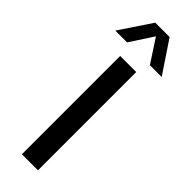

<svg xmlns="http://www.w3.org/2000/svg" viewBox="-295 -812 822 822"><g transform="rotate(45 116.5 -401.0)"><path d="M68 0V-595H165.5V0ZM-23.5 -657 73.5 -802H160.5L257.5 -657H186L110 -773.5H124L48 -657Z"/></g></svg>

Font: Encode Sans SC Condensed Medium
Style: Regular
Weight: 500
Width: 3
Designer: Multiple Designers
Foundry: Impallari Type
Version: Version 3.002